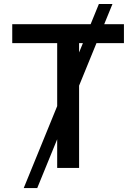

<svg xmlns="http://www.w3.org/2000/svg" viewBox="-20 -850 689 972"><path d="M100.1 102.1 480.5 -829.6H549.3L168.5 102.1ZM42 -631.8V-727.5H607.4V-631.8H380.4V0H269.5V-631.8Z"/></svg>

Font: Inter 16pt Medium
Style: Regular
Weight: 500
Version: Version 4.001;git-66647c0bb